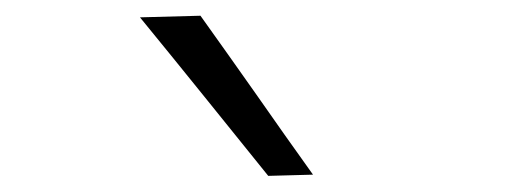

<svg xmlns="http://www.w3.org/2000/svg" viewBox="-20 -798 640 238"><path d="M312.5 -580Q273 -629 233.5 -678Q194 -727 153.5 -776.5L228.5 -778.5Q263.5 -729.5 298 -680.5Q332.5 -631 368 -581.5Z"/></svg>

Font: Heraclito Light
Style: Regular
Weight: 300
Designer: Kostas Bartsokas (font) & Cristiano Sobral (main changes)
Foundry: Kostas Bartsokas (font) & Cristiano Sobral (main changes)
Version: Version 1.00;July 8, 2020;FontCreator 13.0.0.2655 64-bit